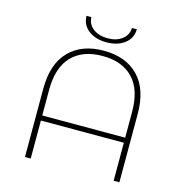

<svg xmlns="http://www.w3.org/2000/svg" viewBox="-124 -985 1050 1098"><g transform="rotate(15 401.5 -435.5)"><path d="M681 -405V0H647V-225H156V0H122V-405Q122 -551 196.5 -627.5Q271 -704 402 -704Q532 -704 606.5 -627.5Q681 -551 681 -405ZM647 -255V-408Q647 -539 583 -606Q519 -673 402 -673Q285 -673 220.5 -606Q156 -539 156 -408V-255ZM253 -871H282Q283 -829 316.5 -803.5Q350 -778 402 -778Q454 -778 487.5 -803.5Q521 -829 522 -871H551Q550 -817 508 -785.5Q466 -754 402 -754Q337 -754 295.5 -785.5Q254 -817 253 -871Z"/></g></svg>

Font: Montserrat Alternates ExLight
Style: Regular
Weight: 275
Designer: Julieta Ulanovsky
Foundry: Julieta Ulanovsky
Version: Version 7.200